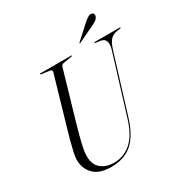

<svg xmlns="http://www.w3.org/2000/svg" viewBox="-196 -1009 1116 1169"><g transform="rotate(-30 362.0 -424.5)"><path d="M481.5 -194 608 -605Q631 -681.5 575 -689L545.5 -692.5Q539 -693.5 539 -697Q539 -700 543.5 -700H720Q723.5 -700 723.5 -697.5Q723.5 -695 717.5 -693.5L685.5 -688Q662.5 -683.5 645.2 -664.5Q628 -645.5 615 -603L490 -197.5Q457.5 -91 400.5 -40.5Q343.5 10 250 10Q168 10 127.8 -31.5Q87.5 -73 89 -137.5Q89.5 -153.5 96.5 -186Q103.5 -218.5 113.8 -257Q124 -295.5 134.5 -329.5L232.5 -667Q235 -675 230.8 -679.8Q226.5 -684.5 220 -685L163 -692.5Q156.5 -693.5 156.5 -697Q156.5 -700 161 -700H377Q380.5 -700 380.5 -697.5Q380.5 -694.5 374 -693.5L314.5 -683.5Q307.5 -682.5 303 -678Q298.5 -673.5 295 -661L198 -328Q176 -250.5 164.8 -203.2Q153.5 -156 153 -127Q151 -66 186 -35Q221 -4 280.5 -4Q346.5 -4 398.8 -49.2Q451 -94.5 481.5 -194ZM553 -827.5Q570.5 -843 584.2 -851.8Q598 -860.5 609.5 -859Q621.5 -858 625 -849.5Q628.5 -841 625.5 -832.5Q620.5 -818 606.5 -808.8Q592.5 -799.5 575 -791.5L464.5 -739Q460 -736.5 459 -738.5Q458 -741 461.5 -744Z"/></g></svg>

Font: Fraunces 144pt S000 Light
Style: Italic
Weight: 300
Italic angle: -16°
Version: Version 1.000; ttfautohint (v1.8.3)